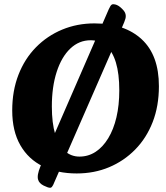

<svg xmlns="http://www.w3.org/2000/svg" viewBox="-20 -807 790 911"><path d="M218 84Q208 84 187 73.5Q166 63 161 46Q154 25 172 -18L496 -763Q498 -768 503.5 -777.5Q509 -787 517 -787Q535 -787 552.5 -771.5Q570 -756 574 -745Q579 -732 575 -718Q571 -704 561 -682L232 71Q230 75 226.5 79.5Q223 84 218 84ZM344 16Q253 16 184 -17.5Q115 -51 76.5 -118Q38 -185 38 -283Q38 -376 67.5 -452Q97 -528 150.5 -582.5Q204 -637 275 -666.5Q346 -696 428 -696Q571 -696 652.5 -620.5Q734 -545 734 -398Q734 -304 704.5 -228Q675 -152 621.5 -97.5Q568 -43 497.5 -13.5Q427 16 344 16ZM357 -64Q399 -64 433.5 -86.5Q468 -109 493.5 -151Q519 -193 532.5 -250.5Q546 -308 546 -378Q546 -457 530 -510Q514 -563 483.5 -589.5Q453 -616 410 -616Q355 -616 313.5 -576.5Q272 -537 249 -466Q226 -395 226 -302Q226 -223 242 -170Q258 -117 287.5 -90.5Q317 -64 357 -64Z"/></svg>

Font: Alkatra
Style: Bold
Weight: 700
Designer: Suman Bhandary
Version: Version 1.100;gftools[0.9.22]